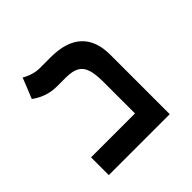

<svg xmlns="http://www.w3.org/2000/svg" viewBox="-159 -758 904 904"><g transform="rotate(-45 293.0 -306.0)"><path d="M72.3 0H478V-396.5C478 -521 407.7 -585.9 271.5 -585.9H195.8C162.1 -585.9 125 -602.1 110.4 -611.8L69.3 -509.8C99.1 -487.3 142.1 -467.8 194.3 -467.8H249.5C338.4 -467.8 364.7 -436.5 364.7 -325.7V-118.2H72.3Z"/></g></svg>

Font: Cascadia Code NF SemiBold
Style: Regular
Weight: 600
Monospace: yes
Designer: Aaron Bell
Foundry: Saja Typeworks
Version: Version 2404.023